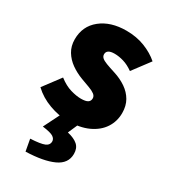

<svg xmlns="http://www.w3.org/2000/svg" viewBox="-186 -602 824 935"><g transform="rotate(30 226.0 -134.0)"><path d="M212 12Q164 12 110.5 -7.5Q57 -27 18 -64L90 -160Q125 -133 158 -123.5Q191 -114 216 -114Q243 -114 254.5 -121.5Q266 -129 266 -144Q266 -157 254 -166Q242 -175 221.5 -182.5Q201 -190 174 -200Q139 -213 110 -233.5Q81 -254 63.5 -283Q46 -312 46 -350Q46 -424 101 -468Q156 -512 244 -512Q301 -512 348 -493.5Q395 -475 428 -446L356 -350Q328 -370 301 -378Q274 -386 250 -386Q228 -386 217 -379Q206 -372 206 -358Q206 -347 214.5 -339Q223 -331 242.5 -323.5Q262 -316 294 -306Q332 -294 362 -273.5Q392 -253 409 -223.5Q426 -194 426 -154Q426 -107 401.5 -69.5Q377 -32 329.5 -10Q282 12 212 12ZM112 244 100 178Q157 175 178.5 166Q200 157 200 136Q200 122 185.5 112Q171 102 124 96L174 -4H272L244 60Q283 69 302.5 86.5Q322 104 322 136Q322 190 266.5 215.5Q211 241 112 244Z"/></g></svg>

Font: Source Sans 3 Black
Style: Regular
Weight: 900
Designer: Paul D. Hunt
Foundry: Adobe
Version: Version 3.046;hotconv 1.0.118;makeotfexe 2.5.65603